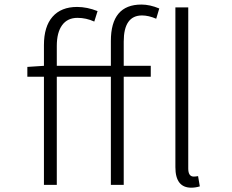

<svg xmlns="http://www.w3.org/2000/svg" viewBox="-20 -828 1040 860"><path d="M476.6 -533.2V-644.5Q476.6 -807.6 613.3 -807.6Q651.4 -807.6 693.4 -790L679.7 -744.1Q645.5 -758.8 616.2 -758.8Q534.2 -758.8 534.2 -641.6V-533.2H655.3V-484.4H534.2V0H476.6V-484.4H234.4V0H176.8V-484.4H102.5V-528.3L176.8 -533.2V-626Q176.8 -709 215.3 -752.9Q253.9 -796.9 325.2 -796.9Q370.1 -796.9 417 -778.3L402.3 -731.4Q366.2 -748 327.1 -748Q282.2 -748 258.3 -715.3Q234.4 -682.6 234.4 -622.1V-533.2ZM867.2 -39.1 875 6.8Q855.5 12.7 836.9 12.7Q765.6 12.7 765.6 -79.1V-794.9H823.2V-73.2Q823.2 -37.1 847.7 -37.1Q856.4 -37.1 867.2 -39.1Z"/></svg>

Font: GenEi Gothic M Light
Style: Regular
Weight: 300
Designer: o_tamon (Modified); [Source Han Sans]
Ryoko NISHIZUKA  (kana & ideographs); Paul D. Hunt (Latin, Greek & Cyrillic); Wenl
Version: Version 1.1a;Original Version 1.004